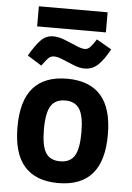

<svg xmlns="http://www.w3.org/2000/svg" viewBox="-57 -877 634 925"><g transform="rotate(5 259.5 -414.0)"><path d="M259.6 6.5Q151.1 6.5 96 -55.9Q41 -118.3 41 -246Q41 -373.6 96 -435.8Q151.1 -498.1 259.6 -498.1Q368 -498.1 423.1 -435.8Q478.1 -373.6 478.1 -246Q478.1 -118.3 423.1 -55.9Q368 6.5 259.6 6.5ZM259.6 -98.7Q307.9 -98.7 329.1 -132.5Q350.2 -166.3 350.2 -246Q350.2 -325.6 328.7 -359.2Q307.3 -392.8 259.6 -392.8Q211.8 -392.8 190.4 -359.2Q168.9 -325.6 168.9 -246Q168.9 -166.3 190 -132.5Q211.2 -98.7 259.6 -98.7ZM129.4 -550.2 60.8 -592.9Q91.9 -646.8 116.6 -671.2Q141.3 -695.6 175.2 -695.6Q200.8 -695.6 230.9 -683.8Q261 -672 288.2 -660.1Q315.4 -648.2 331.5 -648.2Q346 -648.2 357.9 -661.3Q369.8 -674.4 385.7 -699.3L458.2 -657.3Q430.1 -605.6 402.9 -579.9Q375.7 -554.2 337.4 -554.2Q314.1 -554.2 285.5 -565.6Q256.9 -577 230.6 -588.3Q204.2 -599.5 187.4 -599.5Q169.8 -599.5 157.8 -586.1Q145.7 -572.6 129.4 -550.2ZM93.1 -736.6V-833.8H425.6V-736.6Z"/></g></svg>

Font: Anaheim
Style: Regular
Weight: 400
Designer: Vernon Adams
Foundry: Vernon Adams
Version: Version 2.001